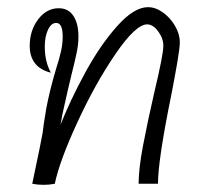

<svg xmlns="http://www.w3.org/2000/svg" viewBox="-20 -513 552 536"><path d="M482 -395Q482 -380 475 -339Q468 -298 459 -252Q421 -66 421 0H367Q367 -41 379 -105Q391 -169 411 -256Q436 -361 436 -385Q436 -406 421.5 -425.5Q407 -445 391 -445Q359 -445 302.5 -362.5Q246 -280 196 -171.5Q146 -63 133 0Q118 3 102 3Q85 3 70 0Q96 -123 99 -142Q101 -162 109 -209Q118 -258 136 -319Q146 -350 150.5 -370.5Q155 -391 155 -411Q155 -449 137 -449Q123 -449 114 -430Q105 -411 105 -383Q105 -341 122 -310Q63 -325 63 -385Q63 -428 86.5 -459Q110 -490 144 -490Q171 -490 185 -468.5Q199 -447 199 -411Q199 -390 194.5 -368Q190 -346 179 -302Q176 -289 169.5 -262Q163 -235 158 -211Q154 -195 149 -165Q176 -233 217.5 -309.5Q259 -386 306.5 -439.5Q354 -493 393 -493Q414 -493 434.5 -478.5Q455 -464 468.5 -441Q482 -418 482 -395Z"/></svg>

Font: Charmonman
Style: Regular
Weight: 400
Designer: Ekaluck Peanpanawate
Foundry: Cadson Demak Co.,Ltd.
Version: Version 1.000; ttfautohint (v1.6)